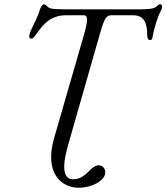

<svg xmlns="http://www.w3.org/2000/svg" viewBox="-20 -686 784 905"><path d="M129 -504C140 -504 154 -532 172 -553C196 -582 227 -614 292 -614H375C392 -614 397 -598 378 -530L235 -35C187 132 271 200 353 199C415 198 476 165 476 127C476 108 464 93 444 93C433 93 418 102 401 119C368 152 349 159 324 159C277 159 272 99 300 1L451 -527C473 -603 481 -614 507 -614H607C657 -614 674 -581 674 -520C674 -506 679 -497 688 -497C693 -497 697 -500 699 -511C709 -565 727 -614 734 -627C738 -634 744 -646 744 -655C744 -661 742 -666 734 -666C729 -666 724 -661 717 -655C710 -649 699 -642 638 -642H281C219 -642 211 -648 205 -654C199 -660 192 -666 187 -666C182 -666 173 -655 170 -646C160 -611 141 -575 128 -548C120 -531 118 -519 118 -517C118 -506 121 -504 129 -504Z"/></svg>

Font: EB Garamond
Style: Italic
Weight: 400
Italic angle: -17.2°
Designer: Georg Duffner and Octavio Pardo
Foundry: Georg Duffner
Version: Version 1.000;PS 001.000;hotconv 1.0.88;makeotf.lib2.5.64775